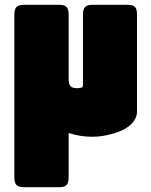

<svg xmlns="http://www.w3.org/2000/svg" viewBox="-20 -563 630 803"><path d="M40 179V-502Q40 -525 49.5 -534Q59 -543 81 -543H226Q249 -543 258 -534Q267 -525 267 -502V-233Q267 -211 275 -202.5Q283 -194 304 -194L318 -196Q327 -198 327 -204V-502Q327 -525 336 -534Q345 -543 368 -543H512Q536 -543 544.5 -534Q553 -525 553 -502V-96Q553 -66 524 -39Q498 -17 452.5 -4Q407 9 367 9Q314 9 267 -7V179Q267 202 258 211Q249 220 226 220H81Q59 220 49.5 211Q40 202 40 179Z"/></svg>

Font: YamahaIndonesia935. App Black
Style: Regular
Weight: 900
Designer: Dalton Maag Ltd
Foundry: Dalton Maag Ltd
Version: Version 1.002; January 01, 2024; Regular/Italic